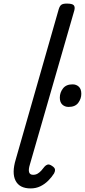

<svg xmlns="http://www.w3.org/2000/svg" viewBox="-20 -1035 474 1072"><path d="M151 17Q89 17 67 -26Q45 -69 68 -145L308 -984Q314 -1003 323.5 -1009Q333 -1015 353 -1015Q383 -1015 391.5 -1006Q400 -997 395 -977L147 -117Q138 -88 142.5 -73.5Q147 -59 165 -59Q179 -59 190 -65.5Q201 -72 211 -83Q221 -94 229 -105Q236 -113 245.5 -116Q255 -119 270 -109Q286 -99 287 -88.5Q288 -78 282 -67Q269 -46 249.5 -26.5Q230 -7 205.5 5Q181 17 151 17ZM363 -438Q342 -438 328 -451Q314 -464 314 -490Q314 -518 331.5 -541Q349 -564 385 -564Q406 -564 420 -551Q434 -538 434 -511Q434 -484 417 -461Q400 -438 363 -438Z"/></svg>

Font: Playwrite TZ
Style: Regular
Weight: 400
Designer: Veronika Burian, José Scaglione
Foundry: TypeTogether
Version: Version 1.002